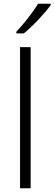

<svg xmlns="http://www.w3.org/2000/svg" viewBox="-20 -1014 293 1034"><path d="M253 -986V-994H185C159 -950 105 -882 68 -843V-834H108C158 -874 223 -945 253 -986ZM145 0V-760H88V0Z"/></svg>

Font: Noto Sans Malayalam Light
Style: Regular
Weight: 300
Designer: Jelle Bosma - Monotype Design Team
Foundry: Monotype Imaging Inc.
Version: Version 2.104